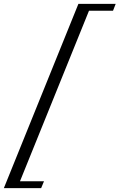

<svg xmlns="http://www.w3.org/2000/svg" viewBox="-158 -764 622 999"><path d="M-138 215 250 -744H444L430 -708H305L-54 179H71L56 215Z"/></svg>

Font: Ibarra Real Nova Medium
Style: Italic
Weight: 500
Italic angle: -22°
Designer: Jose Maria Ribagorda & Octavio Pardo
Foundry: Octavio Pardo
Version: Version 2.000